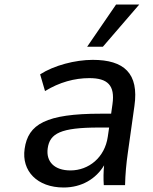

<svg xmlns="http://www.w3.org/2000/svg" viewBox="-20 -811 672 841"><path d="M258.8 10.3C337.4 10.3 400.4 -27.3 436 -86.9C433.1 -58.1 432.6 -28.8 434.6 0H527.8C528.8 -47.4 533.2 -95.2 540 -142.1L568.8 -346.7C589.4 -489.7 523.4 -548.8 386.2 -548.8C309.1 -548.8 216.3 -524.4 155.8 -485.4L177.2 -412.1C240.2 -450.7 306.2 -468.8 371.6 -468.8C451.2 -468.8 484.4 -437.5 472.7 -355L466.8 -313H421.4C181.2 -313 103 -267.1 87.9 -159.2C73.7 -62 143.1 10.3 258.8 10.3ZM288.6 -64.5C218.8 -64.5 180.7 -102.5 189 -161.6C198.2 -226.1 244.6 -252.4 413.6 -252.4H458L452.1 -211.9C439 -121.1 368.7 -64.5 288.6 -64.5ZM430.7 -606.4 589.8 -791H488.3L361.8 -606.4Z"/></svg>

Font: Winston
Style: Italic
Weight: 400
Italic angle: -8.13011°
Designer: Vernon Adams, Kim Jin-seong, David Berlow, Cristiano Sobral
Foundry: The Winston Project Authors
Version: Version 3.004